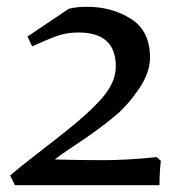

<svg xmlns="http://www.w3.org/2000/svg" viewBox="-20 -547 520 567"><path d="M10 -29 45 -58 159 -147Q241 -211 281.5 -257.5Q322 -304 322 -351Q322 -451 212 -451Q183 -451 158.5 -444Q134 -437 75 -410L61 -439L183 -521Q206 -527 237 -527Q310 -527 366.5 -491.5Q423 -456 423 -377Q423 -333 391 -285.5Q359 -238 322.5 -207Q286 -176 234 -140L182 -105Q155 -87 142 -76Q216 -74 285.5 -74Q355 -74 443 -83L455 -72Q451 -38 451 0H24Z"/></svg>

Font: Prociono
Style: Regular
Weight: 400
Designer: Barry Schwartz
Foundry: The Crud Factory
Version: Version 2.301